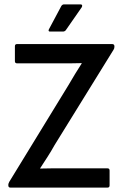

<svg xmlns="http://www.w3.org/2000/svg" viewBox="-20 -856 563 876"><path d="M28 0Q18 0 18 -10V-13Q18 -17 19.5 -20Q21 -23 22 -26L292 -467Q307 -493 322 -517.5Q337 -542 353 -567V-568Q326 -567 299 -567Q272 -567 245 -567H58Q48 -567 48 -577V-645Q48 -655 58 -655H491Q502 -655 502 -645V-642Q502 -635 498 -629L229 -194Q214 -167 197 -140.5Q180 -114 163 -88V-87Q193 -88 222 -88Q251 -88 280 -88H470Q480 -88 480 -78V-10Q480 0 470 0ZM208 -712Q203 -712 202 -715Q201 -718 203 -722L260 -829Q265 -836 272 -836H348Q353 -836 354.5 -832.5Q356 -829 353 -823L280 -718Q275 -712 267 -712Z"/></svg>

Font: Sofia Sans Semi Condensed SemiBold
Style: Regular
Weight: 600
Designer: Botio Nikoltchev, Ani Petrova
Foundry: lettersoup
Version: Version 4.100